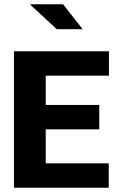

<svg xmlns="http://www.w3.org/2000/svg" viewBox="-20 -880 543 900"><path d="M445.3 -388.2V-273.9H194.3V-114.3H489.7V0H45.4V-639.6H490.7V-525.4H194.3V-388.2ZM275.9 -859.9 367.2 -743.2H246.1L122.6 -857.4L123 -859.9Z"/></svg>

Font: Yantramanav Black
Style: Regular
Weight: 900
Version: Version 1.001;PS 1.0;hotconv 1.0.72;makeotf.lib2.5.5900; ttf